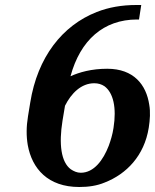

<svg xmlns="http://www.w3.org/2000/svg" viewBox="-20 -738 620 768"><path d="M92 -273C85 -231 85 -193 91 -158C108 -63 172 10 297 10C334 10 368 5 399 -8C486 -42 557 -115 575 -227C580 -259 582 -291 577 -319C565 -399 515 -463 409 -463C346 -463 297 -449 262 -433C301 -577 394 -660 528 -660H536L545 -718H525C468 -718 415 -709 367 -690C229 -636 130 -509 101 -328ZM230 -255 240 -315C265 -365 305 -405 357 -405C373 -405 386 -401 398 -393C433 -367 447 -308 434 -226C430 -200 423 -177 415 -155C393 -98 356 -47 303 -47C288 -47 275 -53 263 -61C224 -90 215 -162 230 -255Z"/></svg>

Font: Aerodynamic
Style: Obl
Weight: 500
Designer: Google
Version: Version 2.000980; 2014